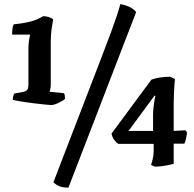

<svg xmlns="http://www.w3.org/2000/svg" viewBox="-20 -780 911 902"><path d="M220 -286.5Q215 -286.5 190.5 -289Q166 -291.5 135 -295.2Q104 -299 77 -303.5Q50 -308 40 -311Q40 -319 42.2 -327.8Q44.5 -336.5 46.5 -340.5L87 -348Q101.5 -350.5 107.5 -357.5Q113.5 -364.5 113.5 -384V-551Q113.5 -569 116 -587.5Q118.5 -606 122 -617.5H37Q37 -630.5 38.5 -643.8Q40 -657 44 -665.5Q85 -669.5 120.2 -678Q155.5 -686.5 182.5 -704Q195.5 -704 209.2 -699.8Q223 -695.5 229.5 -688.5Q226 -670.5 222.2 -642Q218.5 -613.5 218.5 -583.5V-384.5Q218.5 -370 216.5 -361.5Q214.5 -353 212.5 -349L281 -342Q283 -338 284.2 -330.8Q285.5 -323.5 285.5 -315.5Q277 -307.5 255.5 -297Q234 -286.5 220 -286.5ZM301.5 101.5Q275.5 101.5 259.2 95Q243 88.5 231 76L458 -513.5Q483.5 -579 501 -627Q518.5 -675 529.5 -708Q540.5 -741 545 -760.5Q571.5 -756.5 591.5 -745.8Q611.5 -735 619.5 -723ZM708.5 3Q707 3 700.2 -0.2Q693.5 -3.5 689.5 -5.5Q693 -13.5 697.5 -32.8Q702 -52 702 -72V-104H536Q528 -108.5 517.8 -121.2Q507.5 -134 504 -152.5L691.5 -406Q706.5 -412 731.2 -415.8Q756 -419.5 778.5 -419.5L802 -409Q801 -401.5 799.5 -381.2Q798 -361 797 -336.5Q796 -312 796 -290.5V-165L851 -168L858.5 -158.5Q857.5 -146 854 -129.2Q850.5 -112.5 846.5 -105H796V-10.5Q790.5 -8.5 775 -5.2Q759.5 -2 741 0.5Q722.5 3 708.5 3ZM584 -165H699V-239.5Q699 -255 701 -274Q703 -293 705.8 -308.8Q708.5 -324.5 710.5 -328.5L706.5 -331.5Z"/></svg>

Font: Texturina Medium
Style: Regular
Weight: 500
Designer: Guillermo Torres Carreño
Foundry: Omnibus-Type
Version: Version 1.003